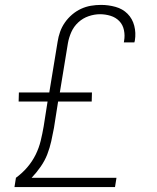

<svg xmlns="http://www.w3.org/2000/svg" viewBox="-20 -763 640 783"><path d="M39 0 45 -38Q71 -57 91.5 -81Q112 -105 125.5 -132.5Q139 -160 146 -189Q153 -218 158 -247L174 -349H56L57 -386H181L215 -593Q218 -613 225 -633Q232 -653 244.5 -671Q257 -689 274 -703.5Q291 -718 310.5 -727Q330 -736 350.5 -739.5Q371 -743 392 -743Q422 -743 451 -735Q480 -727 500 -707Q520 -687 527.5 -658Q535 -629 530 -598L528 -590H485L486 -596Q490 -618 485.5 -640Q481 -662 466.5 -677Q452 -692 431 -698.5Q410 -705 388 -705Q365 -705 341.5 -697Q318 -689 299.5 -672Q281 -655 271 -632.5Q261 -610 257 -587L224 -386H355L354 -349H217L200 -241Q195 -214 189 -187Q183 -160 173 -134Q163 -108 146 -83.5Q129 -59 109 -38H455L449 0Z"/></svg>

Font: Iosevka Extralight Extended
Style: Italic
Weight: 200
Width: 7
Italic angle: -9°
Monospace: yes
Designer: Belleve Invis
Foundry: Belleve Invis
Version: Version 32.5.0; ttfautohint (v1.8.4)